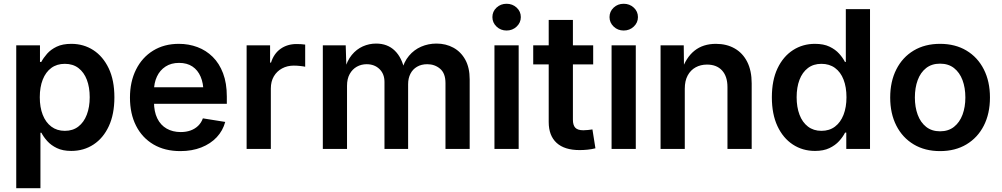

<svg xmlns="http://www.w3.org/2000/svg" viewBox="-20 -775 5211 999"><path d="M64.5 204.1V-539.1H188V-452.6H194.8Q206.1 -474.1 225.3 -495.8Q244.6 -517.6 275.1 -532.2Q305.7 -546.9 351.1 -546.9Q415 -546.9 465.6 -514.2Q516.1 -481.4 545.7 -419.4Q575.2 -357.4 575.2 -268.6Q575.2 -181.2 546.4 -118.9Q517.6 -56.6 466.8 -23.2Q416 10.3 350.6 10.3Q306.6 10.3 276.1 -4.4Q245.6 -19 226.1 -40.8Q206.5 -62.5 195.3 -84.5H190.4V204.1ZM317.4 -94.2Q358.9 -94.2 387.7 -116.5Q416.5 -138.7 431.6 -178.2Q446.8 -217.8 446.8 -269Q446.8 -320.8 431.9 -359.9Q417 -398.9 388.2 -420.9Q359.4 -442.9 317.4 -442.9Q275.9 -442.9 246.8 -421.4Q217.8 -399.9 202.4 -360.8Q187 -321.8 187 -269Q187 -216.8 202.4 -177.5Q217.8 -138.2 247.1 -116.2Q276.4 -94.2 317.4 -94.2Z M918.5 11.2Q837.4 11.2 778.6 -23.4Q719.7 -58.1 688 -120.6Q656.2 -183.1 656.2 -267.1Q656.2 -349.6 687.7 -412.8Q719.2 -476.1 776.6 -511.5Q834 -546.9 910.6 -546.9Q961.9 -546.9 1007.1 -530Q1052.2 -513.2 1086.7 -479.2Q1121.1 -445.3 1140.6 -393.8Q1160.2 -342.3 1160.2 -272.9V-234.9H713.9V-320.8H1097.2L1038.6 -295.9Q1038.6 -341.8 1023.9 -376Q1009.3 -410.2 981.2 -429Q953.1 -447.8 911.6 -447.8Q870.6 -447.8 841.3 -428.7Q812 -409.7 796.6 -376.7Q781.2 -343.8 781.2 -302.7V-244.6Q781.2 -194.3 798.3 -159.2Q815.4 -124 846.9 -106Q878.4 -87.9 920.4 -87.9Q948.7 -87.9 971.7 -96.2Q994.6 -104.5 1011 -120.4Q1027.3 -136.2 1035.6 -159.2L1151.9 -140.6Q1139.6 -95.2 1107.7 -61Q1075.7 -26.9 1027.3 -7.8Q979 11.2 918.5 11.2Z M1263.2 0V-539.1H1385.3V-449.2H1390.1Q1404.8 -496.1 1439.9 -521Q1475.1 -545.9 1522.9 -545.9Q1534.2 -545.9 1546.6 -545.2Q1559.1 -544.4 1567.9 -543V-427.7Q1560.1 -429.7 1542.7 -431.6Q1525.4 -433.6 1508.3 -433.6Q1474.6 -433.6 1447.5 -418.9Q1420.4 -404.3 1404.8 -377.7Q1389.2 -351.1 1389.2 -314.5V0Z M1659.7 0V-539.1H1778.8L1782.7 -412.1H1773.4Q1785.6 -459 1810.3 -489Q1835 -519 1867.9 -533.7Q1900.9 -548.3 1937 -548.3Q1996.1 -548.3 2033.9 -511.7Q2071.8 -475.1 2085.4 -407.2H2070.3Q2081.5 -453.1 2107.9 -484.6Q2134.3 -516.1 2171.4 -532.2Q2208.5 -548.3 2251 -548.3Q2299.8 -548.3 2339.1 -526.9Q2378.4 -505.4 2401.1 -464.1Q2423.8 -422.9 2423.8 -361.8V0H2297.9V-342.8Q2297.9 -393.6 2270 -417.2Q2242.2 -440.9 2203.1 -440.9Q2172.4 -440.9 2149.9 -427.7Q2127.4 -414.6 2115.5 -391.1Q2103.5 -367.7 2103.5 -336.9V0H1980.5V-348.6Q1980.5 -390.6 1954.3 -415.8Q1928.2 -440.9 1887.7 -440.9Q1859.9 -440.9 1836.7 -428Q1813.5 -415 1799.6 -390.1Q1785.6 -365.2 1785.6 -328.6V0Z M2552.7 0V-539.1H2678.7V0ZM2615.7 -616.2Q2585 -616.2 2563.5 -636.7Q2542 -657.2 2542 -686Q2542 -715.3 2563.5 -735.4Q2585 -755.4 2615.7 -755.4Q2646.5 -755.4 2668.2 -735.4Q2689.9 -715.3 2689.9 -686Q2689.9 -657.2 2668.2 -636.7Q2646.5 -616.2 2615.7 -616.2Z M3066.4 -539.1V-439.9H2754.4V-539.1ZM2835 -671.4H2960.9V-152.3Q2960.9 -123.5 2973.4 -110.4Q2985.8 -97.2 3015.1 -97.2Q3024.4 -97.2 3039.1 -98.6Q3053.7 -100.1 3062.5 -101.6L3078.1 -3.4Q3059.1 1.5 3037.6 3.7Q3016.1 5.9 2995.6 5.9Q2917 5.9 2876 -31.7Q2835 -69.3 2835 -140.1Z M3162.1 0V-539.1H3288.1V0ZM3225.1 -616.2Q3194.3 -616.2 3172.9 -636.7Q3151.4 -657.2 3151.4 -686Q3151.4 -715.3 3172.9 -735.4Q3194.3 -755.4 3225.1 -755.4Q3255.9 -755.4 3277.6 -735.4Q3299.3 -715.3 3299.3 -686Q3299.3 -657.2 3277.6 -636.7Q3255.9 -616.2 3225.1 -616.2Z M3543 -313.5V0H3417V-539.1H3537.6L3539.1 -405.3H3525.9Q3548.8 -475.6 3593.5 -511.2Q3638.2 -546.9 3705.1 -546.9Q3760.7 -546.9 3802.7 -522.9Q3844.7 -499 3867.9 -453.1Q3891.1 -407.2 3891.1 -341.3V0H3765.1V-321.8Q3765.1 -377.4 3737.1 -408.2Q3709 -439 3658.7 -439Q3625.5 -439 3599.4 -424.6Q3573.2 -410.2 3558.1 -382.3Q3543 -354.5 3543 -313.5Z M4220.7 10.3Q4155.8 10.3 4105 -23.2Q4054.2 -56.6 4025.1 -118.9Q3996.1 -181.2 3996.1 -268.6Q3996.1 -357.4 4025.6 -419.4Q4055.2 -481.4 4106 -514.2Q4156.7 -546.9 4220.2 -546.9Q4265.6 -546.9 4296.1 -532.2Q4326.7 -517.6 4346.2 -495.8Q4365.7 -474.1 4376.5 -452.6H4380.9V-727.5H4506.8V0H4383.3V-85H4377Q4365.7 -62.5 4345.9 -40.8Q4326.2 -19 4295.7 -4.4Q4265.1 10.3 4220.7 10.3ZM4253.9 -94.2Q4295.4 -94.2 4324.5 -116.2Q4353.5 -138.2 4368.9 -177.5Q4384.3 -216.8 4384.3 -269Q4384.3 -321.8 4369.1 -360.8Q4354 -399.9 4324.7 -421.4Q4295.4 -442.9 4253.9 -442.9Q4212.4 -442.9 4183.6 -420.9Q4154.8 -398.9 4139.9 -359.9Q4125 -320.8 4125 -269Q4125 -217.8 4139.9 -178.2Q4154.8 -138.7 4183.8 -116.5Q4212.9 -94.2 4253.9 -94.2Z M4871.1 11.2Q4792.5 11.2 4734.1 -23.7Q4675.8 -58.6 4643.8 -121.3Q4611.8 -184.1 4611.8 -267.6Q4611.8 -351.1 4643.8 -414.1Q4675.8 -477.1 4734.1 -512Q4792.5 -546.9 4871.1 -546.9Q4950.2 -546.9 5008.5 -512Q5066.9 -477.1 5098.9 -414.1Q5130.9 -351.1 5130.9 -267.6Q5130.9 -184.1 5098.9 -121.3Q5066.9 -58.6 5008.5 -23.7Q4950.2 11.2 4871.1 11.2ZM4871.1 -91.8Q4914.6 -91.8 4943.8 -115Q4973.1 -138.2 4988 -178Q5002.9 -217.8 5002.9 -267.6Q5002.9 -318.4 4988 -358.2Q4973.1 -397.9 4943.8 -420.9Q4914.6 -443.8 4871.1 -443.8Q4828.1 -443.8 4798.8 -420.9Q4769.5 -397.9 4754.9 -358.2Q4740.2 -318.4 4740.2 -267.6Q4740.2 -217.8 4754.9 -178Q4769.5 -138.2 4798.8 -115Q4828.1 -91.8 4871.1 -91.8Z"/></svg>

Font: Inter 18pt SemiBold
Style: Regular
Weight: 600
Designer: Rasmus Andersson
Foundry: rsms
Version: Version 4.001;git-66647c0bb